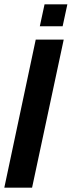

<svg xmlns="http://www.w3.org/2000/svg" viewBox="-31 -872 333 892"><path d="M-11 0 135 -688H265L118 0ZM154 -750 176 -852H282L260 -750Z"/></svg>

Font: Saira ExtraCondensed ExtraBold
Style: Italic
Weight: 800
Width: 2
Italic angle: -12°
Designer: Hector Gatti with collaboration of the Omnibus-Type team
Foundry: Omnibus-Type
Version: Version 1.101